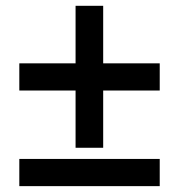

<svg xmlns="http://www.w3.org/2000/svg" viewBox="-20 -635 612 655"><path d="M332 -615.2H237.8V-418.9H45.9V-326.2H237.8V-130.9H332V-326.2H524.9V-418.9H332ZM524.9 0V-92.8H45.9V0Z"/></svg>

Font: Noto Reveo Sans
Style: Regular
Weight: 600
Designer: Monotype Design Team
Foundry: Monotype Imaging Inc.
Version: Version 2.007